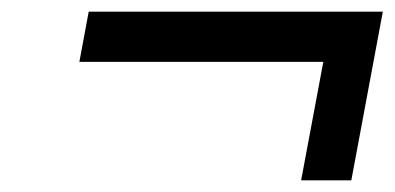

<svg xmlns="http://www.w3.org/2000/svg" viewBox="-20 -468 676 329"><path d="M132 -448H636L582 -159H496L534 -362H116Z"/></svg>

Font: Involve Medium Oblique
Style: Italic
Weight: 500
Italic angle: -10.5°
Designer: Stefan Peev
Foundry: Context Ltd.
Version: Version 1.001